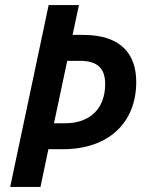

<svg xmlns="http://www.w3.org/2000/svg" viewBox="-20 -734 571 754"><path d="M20 0H139L170 -148H227C405 -148 515 -251 515 -412C515 -523 454 -597 306 -597H265L290 -714H171ZM236 -250H192L244 -495H295C361 -495 393 -467 393 -404C393 -307 333 -250 236 -250Z"/></svg>

Font: Noto Sans SemiCondensed SemiBold
Style: Italic
Weight: 600
Width: 4
Italic angle: -12°
Designer: Monotype Design Team
Foundry: Monotype Imaging Inc.
Version: Version 2.013